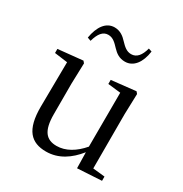

<svg xmlns="http://www.w3.org/2000/svg" viewBox="-179 -906 1012 1059"><g transform="rotate(30 326.5 -376.5)"><path d="M147 -645 169 -637C183 -687 204 -715 238 -715C269 -715 288 -694 310 -671C330 -650 353 -632 390 -632C444 -632 480 -680 490 -754L469 -761C456 -712 434 -685 399 -685C370 -685 351 -703 328 -727C308 -749 283 -768 248 -768C193 -768 159 -718 147 -645ZM456 9 610 0V-27L534 -35V-380L538 -511L528 -523L373 -506V-480L454 -471L453 -127C407 -73 353 -41 296 -41C231 -41 196 -78 196 -185V-380L200 -511L190 -523L33 -507V-481L116 -470L113 -186C112 -37 166 15 261 15C340 15 403 -28 454 -92Z"/></g></svg>

Font: Source Han Serif KR
Style: Regular
Weight: 400
Designer: Ryoko NISHIZUKA 西塚涼子 (kana & ideographs); Frank Grießhammer (Latin, Greek & Cyrillic); Wenlong ZHANG 张文龙 (bopomofo); San
Foundry: Adobe
Version: Version 2.001;hotconv 1.1.0;makeotfexe 2.6.0